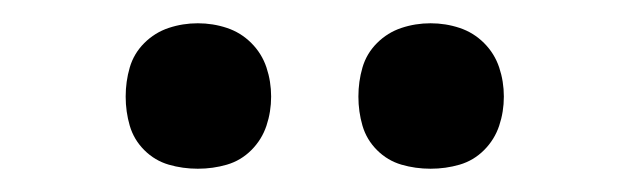

<svg xmlns="http://www.w3.org/2000/svg" viewBox="-20 -753 540 165"><path d="M350 -608Q337 -608 325 -611.5Q313 -615 304 -624Q295 -633 291.5 -645Q288 -657 288 -670Q288 -683 291.5 -695Q295 -707 304 -716Q313 -725 325 -729Q337 -733 350 -733Q363 -733 375 -729Q387 -725 396 -716Q405 -707 409 -695Q413 -683 413 -670Q413 -657 409 -645Q405 -633 396 -624Q387 -615 375 -611.5Q363 -608 350 -608ZM150 -608Q137 -608 125 -611.5Q113 -615 104 -624Q95 -633 91.5 -645Q88 -657 88 -670Q88 -683 91.5 -695Q95 -707 104 -716Q113 -725 125 -729Q137 -733 150 -733Q163 -733 175 -729Q187 -725 196 -716Q205 -707 209 -695Q213 -683 213 -670Q213 -657 209 -645Q205 -633 196 -624Q187 -615 175 -611.5Q163 -608 150 -608Z"/></svg>

Font: Iosevka MaddieWtf
Style: Regular
Weight: 400
Monospace: yes
Designer: Belleve Invis
Foundry: Belleve Invis
Version: Version 31.3.0; ttfautohint (v1.8.3)